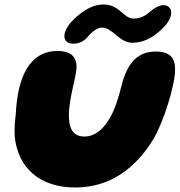

<svg xmlns="http://www.w3.org/2000/svg" viewBox="-20 -813 798 853"><path d="M306 -619C334.5 -619 355 -632 369 -649C386.5 -670 412 -690.5 433 -690.5C480.5 -690.5 510 -623 567.5 -623C618 -623 659 -647 690 -675.5C716.5 -698.5 740.5 -727.5 740.5 -756.5C740.5 -777 727 -790 706 -790C687.5 -790 669 -780.5 643 -758C621 -739 599 -730.5 573.5 -730.5C527.5 -730.5 512.5 -793 439.5 -793C400.5 -793 367.5 -775.5 336.5 -752C295 -721 266 -682 266 -653C266 -629 283 -619 306 -619ZM315 20C466.5 20 583.5 -64 663.5 -198.5C707.5 -273.5 758 -435 758 -504.5C758 -557 734.5 -584 671.5 -584C597.5 -584 546.5 -540.5 519.5 -431C506.5 -378.5 490 -323.5 464 -282C436.5 -237 401 -206.5 355 -206.5C303 -206.5 286 -244.5 286 -299.5C286 -377.5 320 -474.5 320 -514.5C320 -564 291 -586.5 236 -586.5C112 -586.5 58 -473 50 -305C45.5 -269 43.5 -235.5 45.5 -205C60.5 -67 156 20 315 20Z"/></svg>

Font: Gluten
Style: Bold Italic
Weight: 700
Italic angle: -13°
Designer: Tyler Finck
Foundry: Etcetera Type Company
Version: Version 0.920